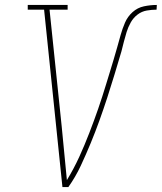

<svg xmlns="http://www.w3.org/2000/svg" viewBox="-20 -755 653 775"><path d="M232 0 158 -716H92V-735H253V-716H180L229 -245Q234 -191 239.5 -136.5Q245 -82 250 -28Q264 -51 276.5 -74.5Q289 -98 300 -122Q311 -146 321 -170Q331 -194 340.5 -218.5Q350 -243 359 -267.5Q368 -292 376.5 -316.5Q385 -341 393 -366Q401 -391 408.5 -415.5Q416 -440 423.5 -464.5Q431 -489 438.5 -514Q446 -539 453 -564Q460 -589 467 -614Q474 -639 484.5 -663.5Q495 -688 515 -706Q535 -724 561 -729.5Q587 -735 613 -735L612 -716Q593 -716 572.5 -712.5Q552 -709 535 -696Q518 -683 507.5 -664Q497 -645 491 -625.5Q485 -606 480 -586.5Q475 -567 470 -547Q456 -500 442 -453.5Q428 -407 413 -361Q398 -315 381.5 -269Q365 -223 346 -177Q327 -131 306 -86Q285 -41 256 0Z"/></svg>

Font: Iosevka Etoile Thin Oblique
Style: Regular
Weight: 100
Italic angle: -9°
Designer: Belleve Invis
Foundry: Belleve Invis
Version: Version 15.5.2; ttfautohint (v1.8.4)